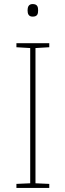

<svg xmlns="http://www.w3.org/2000/svg" viewBox="-20 -927 323 947"><path d="M141 -907C121 -907 116 -892 116 -876C116 -859 121 -845 141 -845C165 -845 168 -859 168 -876C168 -892 165 -907 141 -907ZM223 0V-20L155 -23V-690L223 -694V-714H61V-694L129 -690V-23L61 -20V0Z"/></svg>

Font: Noto Sans Meetei Mayek Thin
Style: Regular
Weight: 100
Designer: Monotype Design Team and Neelakash Kshetrimayum
Foundry: Monotype Imaging Inc.
Version: Version 2.002